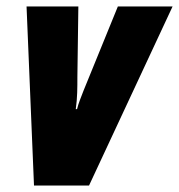

<svg xmlns="http://www.w3.org/2000/svg" viewBox="-20 -573 553 593"><path d="M85 0H255L513 -553H344L238 -293C231 -275 222 -253 218 -236H214C219 -270 219 -303 219 -336L222 -553H62Z"/></svg>

Font: Noto Sans ExtraCondensed Black
Style: Italic
Weight: 900
Width: 2
Italic angle: -12°
Designer: Monotype Design Team
Foundry: Monotype Imaging Inc.
Version: Version 2.013